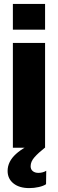

<svg xmlns="http://www.w3.org/2000/svg" viewBox="-20 -757 298 984"><path d="M46 0V-537H211V0ZM46 -605V-737H211V-605ZM130 207Q79 207 49 183Q19 159 19 119Q19 71 62 32Q105 -7 181 -34L202 -15L210 0Q177 26 157 48.5Q137 71 137 95Q137 111 148 120Q159 129 177 129Q188 129 199 126Q210 123 217 118L216 187Q203 196 179 201.5Q155 207 130 207Z"/></svg>

Font: Hubot Sans
Style: Bold
Weight: 700
Designer: Deni Anggara
Foundry: GitHub, Inc., Subsidiary of Microsoft Corporation
Version: Version 2.000